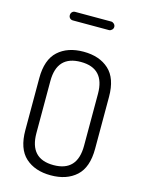

<svg xmlns="http://www.w3.org/2000/svg" viewBox="-138 -1020 827 1106"><g transform="rotate(15 276.0 -467.0)"><path d="M68 -208C68 -134 86.8 -79.8 124.5 -45.5C162.2 -11.2 212.7 6 276 6C339.3 6 389.8 -11.2 427.5 -45.5C465.2 -79.8 484 -134 484 -208V-518C484 -591.3 465.2 -645.2 427.5 -679.5C389.8 -713.8 339.3 -731 276 -731C212.7 -731 162.2 -713.8 124.5 -679.5C86.8 -645.2 68 -591.3 68 -518ZM134 -208V-518C134 -619.3 181.3 -670 276 -670C370.7 -670 418 -619.3 418 -518V-208C418 -106 370.7 -55 276 -55C181.3 -55 134 -106 134 -208ZM144 -914C144 -906.7 146.3 -900.7 151 -896C155.7 -891.3 161.7 -889 169 -889H384C390 -889 395.7 -891.5 401 -896.5C406.3 -901.5 409 -907.3 409 -914C409 -921.3 406.3 -927.5 401 -932.5C395.7 -937.5 390 -940 384 -940H169C161.7 -940 155.7 -937.5 151 -932.5C146.3 -927.5 144 -921.3 144 -914Z"/></g></svg>

Font: Terminal Dosis
Style: Book
Weight: 400
Designer: EdgarTolentino, PabloImpallari, IginoMarini
Foundry: EdgarTolentino, PabloImpallari, IginoMarini
Version: Version 1.006